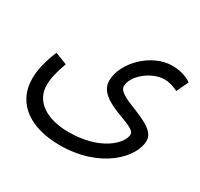

<svg xmlns="http://www.w3.org/2000/svg" viewBox="-139 -593 1038 998"><g transform="rotate(30 380.0 -93.5)"><path d="M30 1C30 158 159 232 326 232C570 232 707 86 707 -14C707 -116 462 -131 462 -201C462 -264 552 -337 629 -337C660 -337 688 -326 711 -315L744 -386C726 -399 685 -419 629 -419C504 -419 382 -296 382 -188C382 -63 618 -57 618 -1C618 53 524 150 331 150C207 150 112 97 112 -6C112 -46 123 -92 144 -148L72 -176C43 -105 30 -47 30 1Z"/></g></svg>

Font: Noto Sans Arabic
Style: Regular
Weight: 400
Designer: Monotype Design Team, Nadine Chahine, Nizar Qandah and Khaled Hosny
Foundry: Monotype Imaging Inc.
Version: Version 2.012